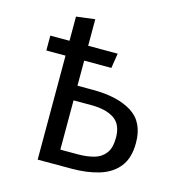

<svg xmlns="http://www.w3.org/2000/svg" viewBox="-101 -765 817 857"><g transform="rotate(15 307.5 -336.0)"><path d="M234.9 -671.8V-549.2H371.3L360.5 -480.5H234.9V-364.6H307.2Q420 -364.6 486.7 -323.1Q553.3 -281.5 553.3 -185.1Q553.3 -115.4 521.3 -74.9Q489.2 -34.4 433.3 -17.2Q377.4 0 306.2 0H148.7V-480.5H60V-549.2H148.7V-661ZM316.9 -296.9H234.9V-69.2H316.4Q357.4 -69.2 390 -78.2Q422.6 -87.2 441.8 -112.3Q461 -137.4 461 -184.6Q461 -246.2 422.8 -271.5Q384.6 -296.9 316.9 -296.9Z"/></g></svg>

Font: FiraCode Nerd Font Mono
Style: Regular
Weight: 400
Monospace: yes
Designer: Carrois Corporate, Edenspiekermann AG, Nikita Prokopov
Foundry: Carrois Corporate, Edenspiekermann AG, Nikita Prokopov
Version: Version 6.002;Nerd Fonts 3.4.0